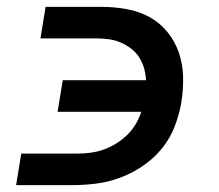

<svg xmlns="http://www.w3.org/2000/svg" viewBox="-20 -540 640 560"><path d="M27 0 42 -92H205Q224 -92 243.5 -94.5Q263 -97 281.5 -103.5Q300 -110 317.5 -120.5Q335 -131 350 -145.5Q365 -160 375.5 -177.5Q386 -195 392 -214H148L163 -306H406Q405 -324 400 -341.5Q395 -359 385.5 -373.5Q376 -388 362 -398.5Q348 -409 332 -416Q316 -423 298 -425.5Q280 -428 261 -428H98L113 -520H276Q313 -520 349 -513.5Q385 -507 415.5 -490.5Q446 -474 468 -447Q490 -420 501.5 -387Q513 -354 514 -317Q515 -280 509 -242Q503 -207 490 -172.5Q477 -138 453.5 -108.5Q430 -79 398 -57Q366 -35 331 -22Q296 -9 260.5 -4.5Q225 0 190 0Z"/></svg>

Font: Iosevka Aile Semibold
Style: Italic
Weight: 600
Italic angle: -9°
Designer: Belleve Invis
Foundry: Belleve Invis
Version: Version 31.1.0; ttfautohint (v1.8.4)